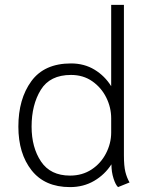

<svg xmlns="http://www.w3.org/2000/svg" viewBox="-20 -754 604 784"><path d="M435 -83Q408 -41 364.5 -15.5Q321 10 266 10Q163 10 109 -58.5Q55 -127 55 -237Q55 -350 108 -422.5Q161 -495 270 -495Q324 -495 366 -469.5Q408 -444 434 -402V-734H486V-120Q486 -76 492 -52Q498 -28 509 -9L462 10Q452 1 443.5 -25.5Q435 -52 435 -83ZM434 -213V-271Q434 -315 414 -355.5Q394 -396 357 -422Q320 -448 270 -448Q184 -448 146.5 -387Q109 -326 109 -237Q109 -152 147.5 -94.5Q186 -37 266 -37Q316 -37 354 -62Q392 -87 413 -128Q434 -169 434 -213Z"/></svg>

Font: Niramit ExtraLight
Style: Regular
Weight: 200
Designer: Katatrad Aksorn Co.,Ltd.
Foundry: Cadson Demak Co.,Ltd.
Version: Version 1.000; ttfautohint (v1.6)